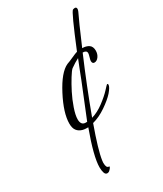

<svg xmlns="http://www.w3.org/2000/svg" viewBox="-164 -696 647 762"><g transform="rotate(-30 159.5 -314.5)"><path d="M311 -631Q319 -631 319 -622Q319 -618 316 -611Q301 -581 257 -478Q266 -478 273.5 -476Q281 -474 287 -470Q293 -466 296 -459Q299 -452 299 -443Q299 -427 290.5 -415.5Q282 -404 271 -404Q261 -404 261 -417Q261 -421 264.5 -432.5Q268 -444 268 -449Q268 -462 250 -462Q198 -341 153 -219Q181 -227 209 -248Q237 -269 253.5 -287Q270 -305 271 -305Q275 -305 275 -300Q275 -290 257 -269Q240 -250 208.5 -228.5Q177 -207 146 -199Q109 -96 103 -53Q103 -51 102.5 -48.5Q102 -46 102 -44Q102 -42 102 -41Q102 -18 114 -18Q118 -18 115 -13Q114 -10 109 -5Q104 0 103 0Q99 2 96 2Q87 2 83.5 -8.5Q80 -19 80 -34Q80 -82 121 -194Q120 -194 118.5 -194Q117 -194 115 -194Q105 -194 97 -196Q89 -198 82.5 -202Q76 -206 71.5 -212Q67 -218 65 -226Q63 -234 63 -244Q63 -292 100.5 -364Q138 -436 175 -453Q187 -457 205.5 -465.5Q224 -474 232 -476Q293 -625 302 -629Q304 -630 305 -630Q306 -630 307.5 -630.5Q309 -631 311 -631ZM184 -428Q177 -422 163 -399.5Q149 -377 135 -349.5Q121 -322 110.5 -291.5Q100 -261 100 -242Q100 -230 104.5 -223Q109 -216 119 -215H128Q168 -315 190 -368Q194 -379 205.5 -408Q217 -437 223 -452Q205 -443 184 -428Z"/></g></svg>

Font: Bilbo Swash Caps
Style: Regular
Weight: 400
Designer: Robert E. Leuschke
Foundry: Robert E. Leuschke
Version: Version 1.003